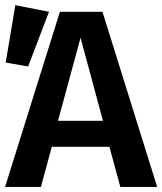

<svg xmlns="http://www.w3.org/2000/svg" viewBox="-20 -738 640 758"><path d="M412 -158.5H184.5L141.5 0H0L216.5 -691.5H384.5L600.5 0H455ZM209 -261H386.5L298 -589ZM40.5 -717.5 173.5 -691.5 91 -475.5 2.5 -491Z"/></svg>

Font: Fira Code Light SemiBold
Style: Regular
Weight: 600
Monospace: yes
Version: Version 5.002